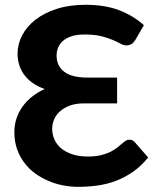

<svg xmlns="http://www.w3.org/2000/svg" viewBox="-20 -754 634 782"><path d="M583.5 -112.5Q554 -76.5 520.5 -53.5Q487 -30.5 450.8 -17Q414.5 -3.5 376 1.8Q337.5 7 298 7Q267.5 7 236.5 1Q205.5 -5 176.5 -17.5Q147.5 -30 122.5 -48.2Q97.5 -66.5 78.8 -91.5Q60 -116.5 49.2 -147.5Q38.5 -178.5 38.5 -216Q38.5 -246 47.5 -272.5Q56.5 -299 72.8 -321.2Q89 -343.5 111.8 -361.2Q134.5 -379 162 -391.5Q131 -402.5 110 -418.2Q89 -434 76 -453Q63 -472 57.2 -493.2Q51.5 -514.5 51.5 -535.5Q51.5 -574 70.2 -610Q89 -646 124.5 -673.8Q160 -701.5 211.5 -718Q263 -734.5 328.5 -734.5Q408.5 -734.5 466.2 -712Q524 -689.5 566 -651.5L532.5 -593.5Q522.5 -577 512.8 -573Q503 -569 495.5 -569Q484 -569 471.2 -576Q458.5 -583 439.5 -591.2Q420.5 -599.5 393 -606.5Q365.5 -613.5 324.5 -613.5Q293.5 -613.5 272 -606.5Q250.5 -599.5 236.8 -587.8Q223 -576 216.8 -560.5Q210.5 -545 210.5 -528Q210.5 -485 241.8 -461.5Q273 -438 336 -438H457V-333H323Q288 -333 263.2 -323.5Q238.5 -314 222.8 -299.2Q207 -284.5 199.8 -266.2Q192.5 -248 192.5 -230Q192.5 -206.5 201.8 -185.8Q211 -165 229.2 -149.8Q247.5 -134.5 274.8 -125.5Q302 -116.5 338 -116.5Q369.5 -116.5 392.2 -122.2Q415 -128 431.5 -136.5Q448 -145 460 -155Q472 -165 483 -174Q488.5 -179 494.5 -182Q500.5 -185 507.5 -185Q513 -185 518.5 -182.8Q524 -180.5 528.5 -175.5Z"/></svg>

Font: Lato 2
Style: Regular
Weight: 800
Designer: Lukasz Dziedzic with Adam Twardoch and Botio Nikoltchev
Foundry: tyPoland Lukasz Dziedzic
Version: Version 2.015; 2015-08-06; http://www.latofonts.com/